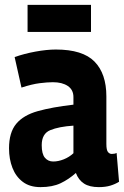

<svg xmlns="http://www.w3.org/2000/svg" viewBox="-20 -757 508 787"><path d="M17 -149Q17 -214 46.5 -249.5Q76 -285 135 -301.5Q194 -318 281 -328V-359Q281 -389 258 -404.5Q235 -420 197 -420Q174 -420 142.5 -416Q111 -412 68 -398L40 -523Q79 -537 125.5 -545.5Q172 -554 209 -554Q319 -554 367.5 -504.5Q416 -455 416 -362V-167Q416 -142 422.5 -134Q429 -126 438 -126Q450 -126 458 -130L468 -12Q452 -2 432 4Q412 10 385 10Q347 10 324.5 -4.5Q302 -19 291 -48Q262 -22 228.5 -6Q195 10 146 10Q102 10 73.5 -11.5Q45 -33 31 -69Q17 -105 17 -149ZM151 -162Q151 -126 164 -110.5Q177 -95 198 -95Q219 -95 241.5 -104Q264 -113 281 -129V-242Q221 -238 186 -223.5Q151 -209 151 -162ZM93 -626V-737H353V-626Z"/></svg>

Font: Georama SemiCondensed
Style: Bold
Weight: 700
Width: 4
Designer: Jean-Baptiste Levee
Foundry: Production Type
Version: Version 1.000